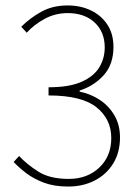

<svg xmlns="http://www.w3.org/2000/svg" viewBox="-20 -672 512 704"><path d="M230 12Q179 12 141.5 -2Q104 -16 77 -36.5Q50 -57 30 -78L50 -100Q79 -69 121 -42.5Q163 -16 232 -16Q300 -16 344 -57.5Q388 -99 388 -166Q388 -235 334 -278.5Q280 -322 158 -322V-352Q234 -352 279 -372Q324 -392 344 -425Q364 -458 364 -498Q364 -555 327 -589.5Q290 -624 228 -624Q183 -624 144 -603Q105 -582 78 -552L58 -574Q90 -606 131.5 -629Q173 -652 228 -652Q275 -652 313 -634Q351 -616 373.5 -582Q396 -548 396 -500Q396 -436 360.5 -396.5Q325 -357 272 -340V-336Q312 -328 345.5 -306Q379 -284 399.5 -249Q420 -214 420 -168Q420 -113 395 -72.5Q370 -32 327 -10Q284 12 230 12Z"/></svg>

Font: Assistant ExtraLight
Style: Regular
Weight: 200
Designer: Hebrew By Ben Nathan, Latin by Paul Hunt
Version: Version 3.000